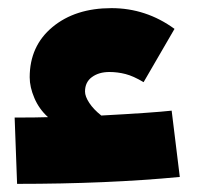

<svg xmlns="http://www.w3.org/2000/svg" viewBox="-20 -452 498 472"><path d="M422 -17Q244 0 22 0L16 -163Q70 -163 98 -164Q76 -184 64.5 -211Q53 -238 53 -262Q53 -339 109 -385.5Q165 -432 254 -432Q339 -432 409 -381L333 -250Q308 -265 288.5 -270Q269 -275 249 -275Q223 -275 206 -262.5Q189 -250 189 -227Q189 -215 199.5 -199Q210 -183 229 -168Q358 -175 402 -180Z"/></svg>

Font: FiraGO Heavy
Style: Regular
Weight: 900
Designer: bBox Type
Foundry: bBox Type GmbH
Version: Version 1.001